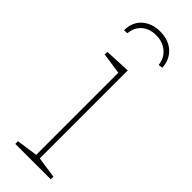

<svg xmlns="http://www.w3.org/2000/svg" viewBox="-245 -747 767 767"><g transform="rotate(45 139.0 -363.5)"><path d="M156 -21 149 -29 246 -15V0H46V-15L143 -29L136 -21V-499L143 -491L46 -505V-520L156 -525ZM138 -727Q170 -727 193.5 -715Q217 -703 231 -681Q245 -659 246 -630L228 -628Q224 -663 199 -684Q174 -705 137 -705Q100 -705 76.5 -684.5Q53 -664 50 -629L32 -628Q32 -658 45 -680Q58 -702 82 -714.5Q106 -727 138 -727Z"/></g></svg>

Font: Bitter Thin Thin
Style: Regular
Weight: 250
Version: Version 2.002